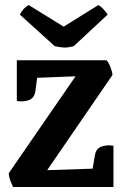

<svg xmlns="http://www.w3.org/2000/svg" viewBox="-20 -745 487 765"><path d="M47 -505H404Q412 -498 420 -477.5Q428 -457 428 -446L168 -67L349 -73L358 -125Q362 -154 386 -161.5Q410 -169 432 -164V0H32Q27 -10 21 -26Q15 -42 15 -55L281 -441L128 -435L121 -382Q117 -353 93.5 -345.5Q70 -338 47 -343ZM274 -561 409 -687Q402 -697 393 -707.5Q384 -718 372 -725L186 -609H282L94 -725Q81 -717 74 -709Q67 -701 59 -687L198 -561Q222 -556 236 -555.5Q250 -555 274 -561Z"/></svg>

Font: Karma Variable Light
Style: Regular
Weight: 300
Designer: Joana Correia
Foundry: Indian Type Foundry
Version: Version 3.000